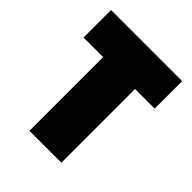

<svg xmlns="http://www.w3.org/2000/svg" viewBox="-142 -539 617 617"><g transform="rotate(45 166.5 -230.0)"><path d="M5 -460V-335H94V0H239V-335H328V-460Z"/></g></svg>

Font: Jost
Style: Bold
Weight: 700
Version: Version 3.710